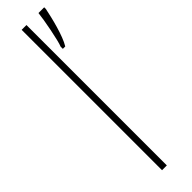

<svg xmlns="http://www.w3.org/2000/svg" viewBox="-268 -747 735 735"><g transform="rotate(-45 99.5 -380.0)"><path d="M103 0V-760H77V0ZM199 -751V-760H168C165 -728 146 -629 137 -609V-597H150C172 -632 191 -711 199 -751Z"/></g></svg>

Font: Noto Sans Sinhala UI Condensed Thin
Style: Regular
Weight: 100
Width: 3
Designer: Jelle Bosma - Monotype Design Team
Foundry: Monotype Imaging Inc.
Version: Version 2.006